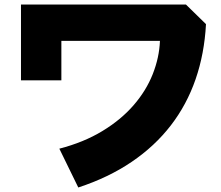

<svg xmlns="http://www.w3.org/2000/svg" viewBox="-20 -735 980 851"><path d="M73 -379V-715H804L893 -628Q886 -497 847 -384Q808 -271 737 -179Q666 -87 563.5 -17.5Q461 52 327 96L243 -76Q351 -104 433.5 -154Q516 -204 572 -268.5Q628 -333 657 -406.5Q686 -480 689 -554H252V-379Z"/></svg>

Font: OA Gothic ExtraBold
Style: Regular
Weight: 800
Designer: Choi Chi-young, Lee Jaesang, Lee Juhyun, Han Dohee
Foundry: DDUNGSANG CORP.
Version: Version 1.000;Build 20210203